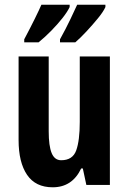

<svg xmlns="http://www.w3.org/2000/svg" viewBox="-20 -786 548 816"><path d="M447 -546V0H347L332 -70H325Q287 10 204 10Q131 10 95 -43Q59 -96 59 -191V-546H187V-228Q187 -166 199.5 -135.5Q212 -105 240 -105Q289 -105 304 -147Q319 -189 319 -268V-546ZM428 -756Q419 -736 396.5 -708.5Q374 -681 348 -653Q322 -625 300 -606H235V-619Q260 -664 279.5 -705Q299 -746 308 -766H428ZM276 -756Q266 -735 245 -708.5Q224 -682 197.5 -655Q171 -628 144 -606H83V-619Q108 -666 127.5 -705.5Q147 -745 156 -766H276Z"/></svg>

Font: Noto Sans Sinhala UI ExtraCondensed
Style: Bold
Weight: 700
Width: 2
Designer: Jelle Bosma - Monotype Design Team
Foundry: Monotype Imaging Inc.
Version: Version 2.006; ttfautohint (v1.8.4.7-5d5b)